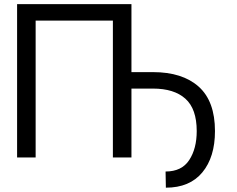

<svg xmlns="http://www.w3.org/2000/svg" viewBox="-20 -747 1125 911"><path d="M603.7 -727.3V0H515.6V-649.1H149.1V0H61.1V-727.3ZM603.7 -326.7V-404.8H706Q845.5 -404.8 922.8 -335.8Q1000 -266.7 1000 -125Q1000 -1.4 940 71Q880 143.5 767 143.5L765.6 66.8Q842.3 66.8 877.8 12.4Q913.4 -41.9 913.4 -125Q913.4 -230.5 859.7 -278.6Q806.1 -326.7 706 -326.7Z"/></svg>

Font: Inter UI
Style: Regular
Weight: 400
Designer: Rasmus Andersson
Foundry: rsms
Version: 3.2;8d6f07862